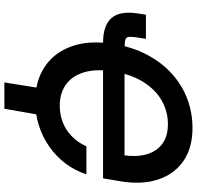

<svg xmlns="http://www.w3.org/2000/svg" viewBox="-31 -746 934 912"><g transform="rotate(90 436.0 -290.0)"><path d="M460.9 9.8Q365.7 9.8 297.6 -35.2Q229.5 -80.1 199.7 -164.1Q169.9 -248 189 -364.7Q203.1 -450.7 239 -519.5Q274.9 -588.4 327.6 -637Q380.4 -685.5 446.5 -711.4Q512.7 -737.3 587.9 -737.3Q683.1 -737.3 745.4 -693.8Q807.6 -650.4 832.8 -573.5Q857.9 -496.6 841.3 -396.5L827.1 -312.5H273.9L290.5 -414.6H748L716.8 -406.7Q726.6 -466.8 714.1 -515.1Q701.7 -563.5 665.8 -592Q629.9 -620.6 569.8 -620.6Q508.8 -620.6 457 -590.8Q405.3 -561 369.4 -503.7Q333.5 -446.3 319.8 -364.3Q306.2 -282.2 322.8 -224.6Q339.4 -167 380.6 -137Q421.9 -106.9 481.4 -106.9Q514.6 -106.9 543.9 -115.5Q573.2 -124 597.9 -140.4Q622.6 -156.7 642.1 -180.2Q661.6 -203.6 675.3 -233.4H808.1Q790.5 -179.7 757.1 -135Q723.6 -90.3 677.5 -57.9Q631.3 -25.4 576.4 -7.8Q521.5 9.8 460.9 9.8ZM49.8 -516.1H164.6L159.2 -483.9Q154.3 -451.7 155 -437Q155.8 -422.4 168.2 -418.7Q180.7 -415 209 -415H234.9L217.3 -312.5H183.6Q99.6 -312.5 64.9 -353.5Q30.3 -394.5 44.4 -481ZM371.6 156.2 401.4 -31.2H529.3L496.6 156.2Z"/></g></svg>

Font: Inter 16pt SemiBold
Style: Italic
Weight: 600
Italic angle: -9.3988°
Version: Version 4.001;git-66647c0bb